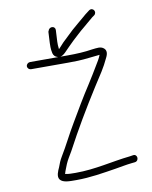

<svg xmlns="http://www.w3.org/2000/svg" viewBox="-96 -899 822 1035"><g transform="rotate(-10 315.0 -381.5)"><path d="M227.4 -751 224.1 -688C223.6 -678.7 223.5 -671 223.9 -665C224.4 -657 224.4 -657 225 -649L228.1 -631C231.4 -618.3 239.6 -610 252.8 -606C254.1 -606 255.1 -605.7 255.7 -605H101.7C91.1 -605 81.3 -596.6 80.7 -586C80.2 -575.4 89.1 -566 101.7 -566H305.7C323 -566 340.4 -566.3 357.8 -567C400.8 -568.6 436.4 -574.8 475.3 -578C475.4 -578.7 476 -578.7 477.3 -578C469.9 -558.7 460.5 -543.9 445.2 -519C432.8 -497.7 414.9 -468.7 391.7 -432C349.7 -367.7 313.4 -305.1 276.8 -243C242.9 -186.7 213.5 -125.3 181.9 -74C170.3 -54.8 164.1 -39.1 157 -19C149 -1.8 135 27.7 148.2 45.5C163.4 66.2 200.8 65 237.6 65C314 65 386.5 52.1 454.4 41.5C487.8 36.3 514.2 30.3 545.6 27L564.7 25C589.5 21.5 586.9 -17.1 561.8 -14L542.6 -11C442.6 -0.5 349.9 26 239.7 26C217.3 26 199.6 25.8 182.9 22C187.5 3.8 195.1 -11 201.6 -29C210.5 -50.4 224.2 -71 236.9 -93C295.8 -203.9 355.5 -304.6 423.6 -412C461.2 -470.5 485.3 -504.3 509.2 -556C521 -578.7 520.6 -595.7 507.9 -607C491.2 -622 470.1 -616.9 442.2 -614C402 -607.4 355.5 -605 307.8 -605H267.8C277.2 -607 286.8 -613 296.7 -623L324.2 -651C333.3 -660.3 342.5 -669.3 351.6 -678C371.7 -695.8 396.5 -720.5 418.7 -738C438.3 -753.4 456.1 -771.1 474.2 -785L485.6 -793C505.3 -808.7 485.4 -839.3 463.2 -824L452.8 -816C444.5 -810 435.4 -802.7 425.7 -794C404.6 -775.4 379.8 -756 357.6 -736C346.4 -724.7 335.8 -714.7 326 -706C311.3 -692 311.3 -692 296.6 -678C287.4 -668 278.5 -658.3 270.1 -649C268.7 -648.3 267.7 -647.7 267 -647C266.5 -650.3 266.3 -653 266.4 -655C265.7 -662 265.7 -662 265.1 -669C264.7 -673.7 264.7 -680 265.1 -688L268.4 -751C269 -761.6 261 -770 250.4 -770C239.8 -770 230 -761.6 229.4 -751Z"/></g></svg>

Font: Just Breathe
Style: Obl1
Weight: 400
Foundry: Cannot Into Space Fonts
Version: Version 0.72